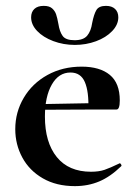

<svg xmlns="http://www.w3.org/2000/svg" viewBox="-20 -622 458 654"><path d="M32 -182Q32 -240 61 -289Q90 -338 141.5 -366.5Q193 -395 258 -395Q320 -395 354 -367Q388 -339 388 -280Q388 -249 377 -249H281Q283 -310 269 -342.5Q255 -375 220 -375Q180 -375 156.5 -334Q133 -293 133 -225Q133 -137 173.5 -87Q214 -37 290 -37Q317 -37 336 -43.5Q355 -50 386 -65L388 -66Q390 -66 392.5 -62Q395 -58 393 -56Q356 -20 318 -4Q280 12 235 12Q172 12 126 -14.5Q80 -41 56 -85.5Q32 -130 32 -182ZM97 -267 316 -271V-249L98 -248ZM294 -544Q300 -574 308.5 -588Q317 -602 341 -602Q361 -602 372 -591.5Q383 -581 383 -563Q383 -538 362 -516Q341 -494 307 -481.5Q273 -469 235 -469Q196 -469 161.5 -482Q127 -495 106.5 -516.5Q86 -538 86 -563Q86 -581 97 -591.5Q108 -602 129 -602Q148 -602 157.5 -593.5Q167 -585 171 -573.5Q175 -562 179 -540Q183 -514 193.5 -499.5Q204 -485 234 -485Q264 -485 277 -500.5Q290 -516 294 -544Z"/></svg>

Font: Cormorant Infant
Style: Bold
Weight: 700
Designer: Christian Thalmann (Catharsis Fonts)
Foundry: Catharsis Fonts
Version: Version 4.000